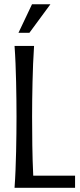

<svg xmlns="http://www.w3.org/2000/svg" viewBox="-20 -888 380 908"><path d="M141.1 -670.9Q138.2 -629.4 136.5 -585.9Q134.8 -542.5 133.8 -499.5Q132.8 -456.5 132.3 -415Q131.8 -373.5 131.8 -335.9Q131.8 -272.9 132.8 -200.9Q133.8 -128.9 137.2 -57.1H335V0H48.8Q51.8 -41.5 53.5 -85.2Q55.2 -128.9 56.2 -172.1Q57.1 -215.3 57.6 -256.8Q58.1 -298.3 58.1 -335.9Q58.1 -373.5 57.6 -415Q57.1 -456.5 56.2 -499.5Q55.2 -542.5 53.5 -585.9Q51.8 -629.4 48.8 -670.9ZM67.4 -732.9 131.3 -867.7H218.3L119.1 -732.9Z"/></svg>

Font: Crushed
Style: Regular
Weight: 400
Width: 3
Designer: Astigmatic (AOETI)
Foundry: Astigmatic (AOETI)
Version: Version 001.001